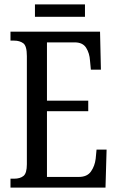

<svg xmlns="http://www.w3.org/2000/svg" viewBox="-20 -859 539 879"><path d="M28 0V-41H45Q72 -41 87.5 -53.5Q103 -66 103 -107V-602Q103 -649 86.5 -661Q70 -673 45 -673H28V-714H438L442 -540H396L392 -582Q390 -615 374.5 -640Q359 -665 322 -665H195V-398H384V-350H195V-49H341Q379 -49 396.5 -74Q414 -99 418 -132L422 -174H468L463 0ZM140 -782V-839H369V-782Z"/></svg>

Font: Noto Serif Lao ExtraCondensed
Style: Regular
Weight: 400
Width: 2
Designer: Monotype Design Team
Foundry: Monotype Imaging Inc.
Version: Version 2.003; ttfautohint (v1.8.4.7-5d5b)